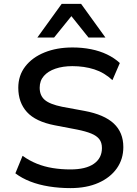

<svg xmlns="http://www.w3.org/2000/svg" viewBox="-20 -958 705 987"><path d="M342 9Q285 9 232 0.5Q179 -8 135.5 -25Q92 -42 59 -67L96 -157Q131 -132 169.5 -116.5Q208 -101 251.5 -94Q295 -87 342 -87Q421 -87 462.5 -116Q504 -145 504 -197Q504 -225 490.5 -242.5Q477 -260 449 -271.5Q421 -283 376 -292L261 -314Q163 -333 118.5 -382Q74 -431 74 -507Q74 -570 110 -616.5Q146 -663 209 -688.5Q272 -714 353 -714Q403 -714 448 -705Q493 -696 530.5 -678Q568 -660 596 -634L558 -546Q516 -585 464.5 -601.5Q413 -618 352 -618Q303 -618 265 -605Q227 -592 205.5 -567.5Q184 -543 184 -507Q184 -467 210 -444.5Q236 -422 300 -409L414 -388Q516 -369 565 -323Q614 -277 614 -202Q614 -140 580.5 -92.5Q547 -45 486 -18Q425 9 342 9ZM172 -765 297 -938H397L522 -765H435L347 -875L258 -765Z"/></svg>

Font: Nunito Sans 8pt SemiBold
Style: Regular
Weight: 600
Version: Version 3.101;gftools[0.9.27]